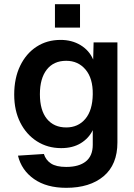

<svg xmlns="http://www.w3.org/2000/svg" viewBox="-20 -737 640 919"><path d="M297 162Q203 162 143 120Q83 78 66 8L190 0Q199 29 224 45.5Q249 62 297 62Q358 62 391 35.5Q424 9 424 -44V-114Q405 -75 366.5 -51.5Q328 -28 273 -28Q208 -28 157 -60.5Q106 -93 77 -150.5Q48 -208 48 -284Q48 -363 76.5 -422Q105 -481 155 -513.5Q205 -546 270 -546Q324 -546 365.5 -521Q407 -496 426 -452L428 -534H542V-55Q542 51 476 106.5Q410 162 297 162ZM297 -127Q354 -127 388.5 -168Q423 -209 424 -286Q425 -362 389.5 -404Q354 -446 297 -446Q237 -446 204 -404Q171 -362 171 -286Q171 -209 204.5 -168Q238 -127 297 -127ZM243 -605V-717H363V-605Z"/></svg>

Font: Geist Mono SemiBold
Style: Regular
Weight: 600
Monospace: yes
Designer: Basement.studio, Andrés Briganti, Mateo Zaragoza
Foundry: Basement.studio, Vercel, Andrés Briganti, Guido Ferreyra, Mateo Zaragoza
Version: Version 1.500; ttfautohint (v1.8.4.7-5d5b)